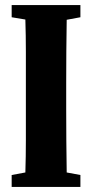

<svg xmlns="http://www.w3.org/2000/svg" viewBox="-20 -737 363 757"><path d="M26 -669V-717H297V-669L243 -659Q242 -597 241.5 -533.5Q241 -470 241 -406V-310Q241 -246 241.5 -182.5Q242 -119 243 -57L297 -47V0H26V-47L80 -57Q82 -120 82 -183Q82 -246 82 -310V-406Q82 -469 82 -532.5Q82 -596 80 -660Z"/></svg>

Font: Source Serif 4
Style: Bold
Weight: 700
Designer: Frank Grießhammer
Foundry: Adobe
Version: Version 4.005;hotconv 1.1.0;makeotfexe 2.6.0